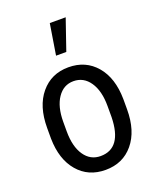

<svg xmlns="http://www.w3.org/2000/svg" viewBox="-145 -866 793 963"><g transform="rotate(-20 251.0 -384.0)"><path d="M46.4 -288.6V-231C47.7 -157.1 66.8 -98.5 103.8 -55.2C140.7 -11.9 189.8 9.8 251 9.8C312.8 9.8 362.3 -12.5 399.4 -57.1C436.5 -101.7 455.1 -162.3 455.1 -238.8V-294.4C454.1 -369.6 435 -429 397.7 -472.7C360.4 -516.3 311.2 -538.1 250 -538.1C188.8 -538.1 139.6 -515.7 102.3 -470.9C65 -426.2 46.4 -365.4 46.4 -288.6ZM132.8 -238.8V-289.1C132.8 -342.8 143.5 -385.3 164.8 -416.7C186.1 -448.2 214.5 -463.9 250 -463.9C286.1 -463.9 314.9 -448.2 336.4 -416.7C357.9 -385.3 368.7 -342.6 368.7 -288.6V-229C366.4 -119 327.1 -64 251 -64C214.8 -64 186.1 -79.5 164.8 -110.6C143.5 -141.7 132.8 -184.4 132.8 -238.8ZM238.8 -778.3 212.4 -613.8H267.1L323.7 -778.3Z"/></g></svg>

Font: Roboto Condensed
Style: Regular
Weight: 400
Designer: Google
Version: Version 2.134; 2016